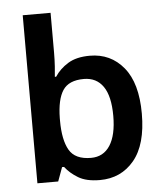

<svg xmlns="http://www.w3.org/2000/svg" viewBox="-54 -807 734 865"><g transform="rotate(-5 313.0 -375.0)"><path d="M207 -580Q207 -548 205 -518Q203 -488 201 -471H207Q229 -505 267 -528.5Q305 -552 366 -552Q460 -552 518.5 -481Q577 -410 577 -272Q577 -132 518 -61Q459 10 363 10Q302 10 265.5 -12Q229 -34 207 -63H198L175 0H81V-760H207ZM330 -450Q262 -450 235 -409Q208 -368 207 -283V-272Q207 -185 233.5 -139Q260 -93 332 -93Q388 -93 418 -139.5Q448 -186 448 -273Q448 -362 417.5 -406Q387 -450 330 -450Z"/></g></svg>

Font: Noto Sans SemiBold
Style: Regular
Weight: 600
Designer: Monotype Design Team
Foundry: Monotype Imaging Inc.
Version: Version 2.007